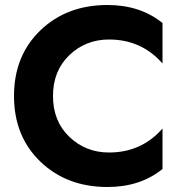

<svg xmlns="http://www.w3.org/2000/svg" viewBox="-20 -734 735 768"><path d="M416 -124Q546 -124 630 -220V-58Q541 14 410 14Q247 14 141.5 -87.5Q36 -189 36 -350Q36 -511 141.5 -612.5Q247 -714 410 -714Q541 -714 630 -642V-480Q546 -576 416 -576Q323 -576 257.5 -513.5Q192 -451 192 -350Q192 -249 257.5 -186.5Q323 -124 416 -124Z"/></svg>

Font: Renner*
Style: Semi
Weight: 600
Version: Version 003.000 ; ttfautohint (v0.97) -l 8 -r 50 -G 200 -x 1